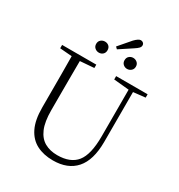

<svg xmlns="http://www.w3.org/2000/svg" viewBox="-236 -1184 1260 1354"><g transform="rotate(30 394.0 -507.5)"><path d="M482.9 -850.1Q482.9 -871.1 496.6 -883.1Q510.3 -895 528.8 -895Q546.9 -895 561 -883.1Q575.2 -871.1 575.2 -850.1Q575.2 -829.6 561 -817.4Q546.9 -805.2 528.8 -805.2Q510.3 -805.2 496.6 -817.4Q482.9 -829.6 482.9 -850.1ZM498 -955.1 397.9 -889.2 382.8 -903.8 464.8 -999Q494.6 -1029.8 513.2 -1029.8Q524.4 -1029.8 532.7 -1022.5Q541 -1015.1 541 -1002.9Q541 -991.2 531.2 -980.7Q521.5 -970.2 498 -955.1ZM298.8 -805.2Q280.3 -805.2 266.1 -817.4Q252 -829.6 252 -850.1Q252 -871.1 266.1 -883.1Q280.3 -895 298.8 -895Q317.9 -895 331.1 -883.1Q344.2 -871.1 344.2 -850.1Q344.2 -829.6 331.1 -817.4Q317.9 -805.2 298.8 -805.2ZM744.1 -723.1V-695.8L647 -685.1V-277.8Q646.5 -130.4 582.3 -57.6Q518.1 15.1 397.9 15.1Q321.8 15.1 265.4 -13.9Q209 -43 178 -106Q147 -168.9 147 -271V-387.2Q147 -462.9 147 -538.3Q147 -613.8 146 -688L47.9 -695.8V-723.1H326.2V-695.8L212.9 -687Q212.4 -613.3 212.2 -538.3Q211.9 -463.4 211.9 -387.2V-286.1Q211.9 -192.4 235.8 -136.7Q259.8 -81.1 303.5 -56.6Q347.2 -32.2 405.8 -32.2Q512.7 -32.2 562.3 -94.2Q611.8 -156.2 611.8 -304.2V-684.1L487.8 -695.8V-723.1Z"/></g></svg>

Font: Source Han Serif CN ExtraLight
Style: Regular
Weight: 250
Designer: Ryoko NISHIZUKA  (kana & ideographs); Frank Grießhammer (Latin, Greek & Cyrillic); Wenlong ZHANG  (bopomofo); Sandoll Co
Foundry: Adobe Systems Incorporated
Version: Version 1.001;PS 1.001;hotconv 16.6.54;makeotf.lib2.5.65590